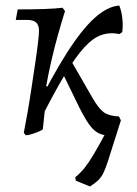

<svg xmlns="http://www.w3.org/2000/svg" viewBox="-20 -480 495 694"><path d="M305 194 254 173 252 161Q272 144 286 126.5Q300 109 318 79Q336 49 366 -7L417 -45L370 103Q362 128 354 144.5Q346 161 334.5 172Q323 183 305 194ZM127 -49 100 -68Q167 -203 221.5 -288.5Q276 -374 322.5 -415.5Q369 -457 411 -460Q419 -441 422 -415.5Q425 -390 422 -364L412 -357Q377 -364 346.5 -353.5Q316 -343 284.5 -308.5Q253 -274 215 -211Q177 -148 127 -49ZM73 9 66 0Q72 -30 79.5 -73Q87 -116 94 -163Q101 -210 107.5 -253Q114 -296 117.5 -327Q121 -358 121 -368Q121 -389 111 -398.5Q101 -408 78 -408H37L44 -446Q101 -446 141.5 -447.5Q182 -449 206 -452L215 -440Q203 -402 189.5 -354Q176 -306 165 -257.5Q154 -209 147 -169L161 -161L144 -101L135 -14Q135 -11 122.5 -5.5Q110 0 95.5 4.5Q81 9 73 9ZM377 10Q353 10 335.5 1Q318 -8 302 -30.5Q286 -53 266 -93L208 -212L239 -257L315 -125Q338 -86 356 -73.5Q374 -61 410 -59L417 -45Q408 -30 398.5 -17Q389 -4 377 10Z"/></svg>

Font: Alegreya
Style: Italic
Weight: 400
Italic angle: -7°
Designer: Juan Pablo del Peral
Foundry: Huerta Tipografica
Version: Version 2.009